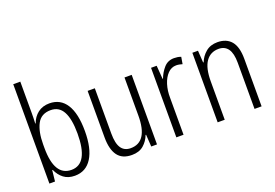

<svg xmlns="http://www.w3.org/2000/svg" viewBox="-104 -1065 1976 1380"><g transform="rotate(-20 884.0 -375.0)"><path d="M128 -523Q128 -503 127.5 -481Q127 -459 126 -440H129Q146 -487 182 -514.5Q218 -542 270 -542Q354 -542 398.5 -472.5Q443 -403 443 -268Q443 -135 397.5 -62.5Q352 10 267 10Q216 10 182.5 -15.5Q149 -41 130 -84H126L117 0H74V-760H128ZM262 -493Q189 -493 158.5 -435Q128 -377 128 -280V-252Q128 -38 258 -38Q387 -38 387 -269Q387 -380 356.5 -436.5Q326 -493 262 -493Z M897 -532V0H853L847 -92H843Q827 -49 793 -19.5Q759 10 703 10Q629 10 594.5 -37.5Q560 -85 560 -176V-532H615V-186Q615 -110 639 -74.5Q663 -39 711 -39Q842 -39 842 -240V-532Z M1223 -541Q1236 -541 1250 -539Q1264 -537 1276 -532L1267 -479Q1257 -482 1245 -484.5Q1233 -487 1220 -487Q1183 -487 1155.5 -458.5Q1128 -430 1113.5 -383.5Q1099 -337 1100 -282V0H1045V-532H1088L1096 -429H1099Q1115 -472 1145 -506.5Q1175 -541 1223 -541Z M1555 -542Q1624 -542 1660.5 -498.5Q1697 -455 1697 -363V0H1643V-353Q1643 -425 1618.5 -459.5Q1594 -494 1547 -494Q1484 -494 1449.5 -444.5Q1415 -395 1415 -294V0H1361V-532H1404L1410 -440H1414Q1430 -482 1465.5 -512Q1501 -542 1555 -542Z"/></g></svg>

Font: Noto Sans Sinhala Condensed Light
Style: Regular
Weight: 300
Width: 3
Designer: Jelle Bosma - Monotype Design Team
Foundry: Monotype Imaging Inc.
Version: Version 2.006; ttfautohint (v1.8.4.7-5d5b)